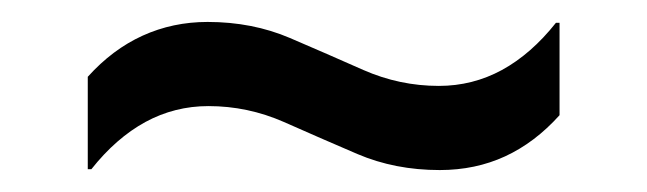

<svg xmlns="http://www.w3.org/2000/svg" viewBox="-20 -425 590 175"><path d="M63.3 -270.8H60V-355Q82.5 -380 110 -392.5Q137.5 -405 169.2 -405Q210 -405 244.2 -390.4Q278.3 -375.8 311.2 -361.2Q344.2 -346.7 380 -346.7Q410.8 -346.7 437.5 -361.2Q464.2 -375.8 486.7 -404.2H490V-320Q467.5 -295 440.4 -282.5Q413.3 -270 380.8 -270Q340 -270 305.8 -284.6Q271.7 -299.2 238.8 -313.8Q205.8 -328.3 170 -328.3Q139.2 -328.3 112.5 -313.8Q85.8 -299.2 63.3 -270.8Z"/></svg>

Font: Funnel Sans
Style: Regular
Weight: 400
Designer: NORD ID, Kristian Moeller
Foundry: Dicotype
Version: Version 1.000